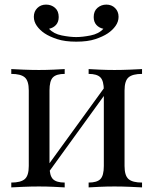

<svg xmlns="http://www.w3.org/2000/svg" viewBox="-20 -814 666 834"><path d="M597 -514V-493Q556 -493 538.5 -478Q521 -463 521 -421V-93Q521 -51 538.5 -36Q556 -21 597 -21V0Q580 -1 545 -2.5Q510 -4 477 -4Q444 -4 412.5 -2.5Q381 -1 365 0V-21Q401 -21 416 -36Q431 -51 431 -93V-421Q431 -463 416 -478Q401 -493 365 -493V-514Q381 -513 412.5 -511.5Q444 -510 477 -510Q510 -510 545 -511.5Q580 -513 597 -514ZM261 -514V-493Q225 -493 210 -478Q195 -463 195 -421V-93Q195 -51 210 -36Q225 -21 261 -21V0Q245 -1 213.5 -2.5Q182 -4 149 -4Q116 -4 81 -2.5Q46 -1 29 0V-21Q70 -21 87.5 -36Q105 -51 105 -93V-421Q105 -463 87.5 -478Q70 -493 29 -493V-514Q46 -513 81 -511.5Q116 -510 149 -510Q182 -510 213.5 -511.5Q245 -513 261 -514ZM441 -444 457 -433 182 -53 166 -65ZM442 -794Q465 -794 480 -779Q495 -764 495 -741Q495 -720 482 -701.5Q469 -683 448 -669Q427 -655 394 -644Q361 -633 311 -633Q262 -633 228.5 -644Q195 -655 174 -669Q153 -683 140 -701.5Q127 -720 127 -741Q127 -764 142 -779Q157 -794 180 -794Q203 -794 219 -780Q235 -766 235 -740Q235 -719 223.5 -706Q212 -693 193 -689Q213 -667 248.5 -660Q284 -653 311 -653Q338 -653 373.5 -660Q409 -667 429 -689Q410 -693 398.5 -706Q387 -719 387 -740Q387 -766 403.5 -780Q420 -794 442 -794Z"/></svg>

Font: Playfair Display
Style: Regular
Weight: 400
Designer: Claus Eggers Sørensen
Foundry: Claus Eggers Sørensen
Version: Version 1.203